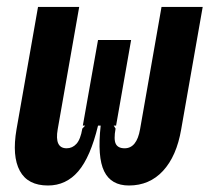

<svg xmlns="http://www.w3.org/2000/svg" viewBox="-20 -538 626 567"><path d="M360.8 9.8Q308.1 9.8 287.6 -32.2Q267.1 -74.2 277.3 -167H269.5Q247.1 -74.2 211.2 -32.2Q175.3 9.8 121.6 9.8Q62 9.8 38.6 -33.4Q15.1 -76.7 28.8 -156.2L92.3 -517.6H213.9L150.4 -156.2Q140.6 -100.1 176.8 -100.1Q193.8 -100.1 205.8 -113.3Q217.8 -126.5 223.1 -158.2L231.4 -167H224.6L269.5 -419.9H367.2L322.8 -167H315.9L321.3 -158.2Q315.4 -126 322 -113Q328.6 -100.1 348.1 -100.1Q383.8 -100.1 393.6 -156.2L457 -517.6H578.6L515.1 -156.2Q501.5 -76.7 461.4 -33.4Q421.4 9.8 360.8 9.8Z"/></svg>

Font: Cascadia Code NF SemiBold
Style: Italic
Weight: 600
Italic angle: -10°
Monospace: yes
Designer: Aaron Bell
Foundry: Saja Typeworks
Version: Version 2404.023; ttfautohint (v1.8.4)